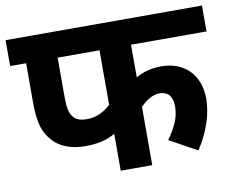

<svg xmlns="http://www.w3.org/2000/svg" viewBox="-71 -713 977 804"><g transform="rotate(-10 417.5 -311.0)"><path d="M514 -512H835V-622H0V-512H68V-345C68 -256 83 -214 117 -177C145 -147 190 -127 252 -127C303 -127 343 -135 380 -157V0H514V-248C535 -269 565 -291 595 -291C628 -291 651 -273 651 -224C651 -177 628 -133 598 -92L715 -27C764 -101 785 -176 785 -235C785 -339 718 -401 623 -401C580 -401 545 -391 514 -373ZM202 -512H380V-280C355 -257 322 -237 280 -237C255 -237 237 -242 225 -254C208 -272 202 -291 202 -353Z"/></g></svg>

Font: Noto Sans
Style: Bold Italic
Weight: 700
Italic angle: -12°
Designer: Monotype Design Team
Foundry: Monotype Imaging Inc.
Version: Version 2.013